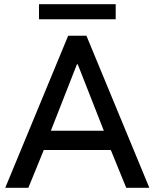

<svg xmlns="http://www.w3.org/2000/svg" viewBox="-20 -889 732 909"><path d="M4.9 0 302.7 -719.7H389.2L687 0H577.6L492.7 -208L481 -246.1L348.1 -584.5H344.2L211.4 -246.1L199.2 -208L114.3 0ZM150.4 -178.7V-270H542V-178.7ZM164.6 -797.9V-869.1H527.8V-797.9Z"/></svg>

Font: Reddit Sans Medium
Style: Regular
Weight: 500
Designer: Stephen Hutchings
Foundry: Reddit
Version: Version 1.014